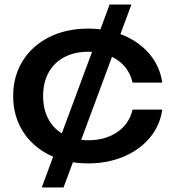

<svg xmlns="http://www.w3.org/2000/svg" viewBox="-20 -706 765 846"><path d="M559 -686 260 120H164L463 -686ZM369 14Q272 14 197 -23.5Q122 -61 80 -128.5Q38 -196 38 -283Q38 -370 80 -437.5Q122 -505 197 -542.5Q272 -580 369 -580Q454 -580 525 -550Q596 -520 640.5 -466Q685 -412 695 -342H564Q550 -405 497.5 -441.5Q445 -478 369 -478Q309 -478 264 -454.5Q219 -431 194.5 -387Q170 -343 170 -283Q170 -223 194.5 -179Q219 -135 264 -111.5Q309 -88 369 -88Q445 -88 497.5 -124.5Q550 -161 564 -223H695Q685 -153 640.5 -99.5Q596 -46 525 -16Q454 14 369 14Z"/></svg>

Font: Unbounded Variable
Style: Regular
Weight: 400
Designer: Luke Prowse, Jean-Baptiste Morizot, Fátima Lázaro, Florian Runge
Foundry: NaN
Version: Version 1.600;FEAKit 1.0